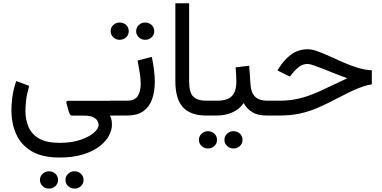

<svg xmlns="http://www.w3.org/2000/svg" viewBox="-20 -692 2290 1150"><path d="M336.4 251.5Q231 251.5 167.7 212.9Q104.5 174.3 76.4 110.1Q48.3 45.9 48.3 -30.8Q48.3 -64 53.5 -107.4Q58.6 -150.9 77.1 -206.5L154.8 -177.7Q140.6 -128.9 136.5 -91.3Q132.3 -53.7 132.3 -27.8Q132.3 24.9 150.9 68.4Q169.4 111.8 214.1 137.7Q258.8 163.6 336.4 163.6Q409.7 163.6 462.2 145.5Q514.6 127.4 542.7 102.5Q570.8 77.6 570.8 57.1Q570.8 33.7 550.5 17.1Q530.3 0.5 484.9 0.5H412.6Q402.8 0.5 398.4 -8.1Q394 -16.6 390.1 -30.3L377 -77.1Q376.5 -81.1 378.9 -84.7Q381.3 -88.4 387.7 -88.4H658.7V0.5H638.7Q646 15.1 648.2 28.3Q650.4 41.5 650.4 55.7Q650.4 87.9 631.6 122.3Q612.8 156.7 574 186Q535.2 215.3 476.1 233.4Q417 251.5 336.4 251.5ZM372.1 385.7Q372.1 364.3 387.9 349.1Q403.8 334 426.3 334Q449.2 334 464.8 348.9Q480.5 363.8 480.5 385.7Q480.5 407.7 464.8 422.6Q449.2 437.5 426.3 437.5Q403.8 437.5 387.9 422.4Q372.1 407.2 372.1 385.7ZM219.2 385.7Q219.2 364.3 235.1 349.1Q251 334 273.4 334Q296.4 334 312 348.9Q327.6 363.8 327.6 385.7Q327.6 407.7 312 422.6Q296.4 437.5 273.4 437.5Q251 437.5 235.1 422.4Q219.2 407.2 219.2 385.7Z M795.4 -505.4Q795.4 -526.9 811.3 -542Q827.1 -557.1 849.6 -557.1Q872.6 -557.1 888.2 -542.2Q903.8 -527.3 903.8 -505.4Q903.8 -483.4 888.2 -468.5Q872.6 -453.6 849.6 -453.6Q827.1 -453.6 811.3 -468.8Q795.4 -483.9 795.4 -505.4ZM642.6 -505.4Q642.6 -526.9 658.4 -542Q674.3 -557.1 696.8 -557.1Q719.7 -557.1 735.4 -542.2Q751 -527.3 751 -505.4Q751 -483.4 735.4 -468.5Q719.7 -453.6 696.8 -453.6Q674.3 -453.6 658.4 -468.8Q642.6 -483.9 642.6 -505.4ZM639.2 -88.9H739.3Q788.1 -88.9 805.4 -117.2Q822.8 -145.5 822.8 -189Q822.8 -220.7 816.9 -256.8Q811 -293 804.2 -329.6L889.2 -351.1Q897.5 -312 902.3 -274.4Q907.2 -236.8 907.2 -202.6Q907.2 -144 891.1 -98.1Q875 -52.2 838.4 -26.1Q801.8 0 740.2 0H639.2Z M1030.3 -672.4H1112.8V-205.6Q1112.8 -136.7 1138.2 -112.8Q1163.6 -88.9 1214.8 -88.9H1227.1V0H1214.8Q1121.6 0 1075.9 -49.6Q1030.3 -99.1 1030.3 -206.1Z M1206.5 -88.9H1280.3Q1342.3 -88.9 1368.9 -116.7Q1395.5 -144.5 1395.5 -202.1Q1395.5 -225.6 1394.3 -246.6Q1393.1 -267.6 1391.1 -288.6L1472.7 -298.3L1480.5 -184.1Q1486.3 -88.9 1579.6 -88.9H1589.8V0H1578.6Q1524.4 0 1491.9 -19.5Q1459.5 -39.1 1439.5 -74.7Q1413.1 -36.1 1370.1 -18.1Q1327.1 0 1280.3 0H1206.5ZM1324.2 145.5Q1324.2 124 1340.1 108.9Q1356 93.8 1378.4 93.8Q1401.4 93.8 1417 108.6Q1432.6 123.5 1432.6 145.5Q1432.6 167.5 1417 182.4Q1401.4 197.3 1378.4 197.3Q1356 197.3 1340.1 182.1Q1324.2 167 1324.2 145.5ZM1171.4 145.5Q1171.4 124 1187.3 108.9Q1203.1 93.8 1225.6 93.8Q1248.5 93.8 1264.2 108.6Q1279.8 123.5 1279.8 145.5Q1279.8 167.5 1264.2 182.4Q1248.5 197.3 1225.6 197.3Q1203.1 197.3 1187.3 182.1Q1171.4 167 1171.4 145.5Z M1570.3 -88.9H1653.3Q1710.4 -88.9 1758.3 -99.1Q1806.2 -109.4 1851.8 -127.4Q1897.5 -145.5 1947.5 -170.2Q1997.6 -194.8 2059.6 -223.1Q2024.9 -235.8 1987.8 -250.7Q1950.7 -265.6 1917.2 -278.8Q1883.8 -292 1858.9 -300.5Q1834 -309.1 1823.7 -309.1Q1793.9 -309.1 1771.2 -291.7Q1748.5 -274.4 1729.5 -250L1716.3 -233.4L1641.6 -270L1648.9 -281.7Q1681.2 -334 1723.9 -365.5Q1766.6 -397 1824.2 -397Q1848.1 -397 1882.1 -384.8Q1916 -372.6 1956.1 -354.2Q1996.1 -335.9 2039.1 -317.1Q2082 -298.3 2125 -285.4Q2168 -272.5 2207 -271V-186.5Q2175.8 -183.1 2127.2 -163.8Q2078.6 -144.5 2001 -103.5Q1938.5 -70.3 1885 -47.1Q1831.5 -23.9 1776.1 -12Q1720.7 0 1651.9 0H1570.3Z"/></svg>

Font: Vazirmatn RD UI FD
Style: Regular
Weight: 400
Designer: Saber Rastikerdar
Foundry: Saber Rastikerdar
Version: Version 33.003